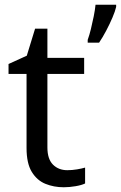

<svg xmlns="http://www.w3.org/2000/svg" viewBox="-20 -780 510 810"><path d="M264 -62Q284 -62 305 -65.5Q326 -69 339 -73V-6Q325 1 299 5.5Q273 10 249 10Q207 10 171.5 -4.5Q136 -19 114 -55Q92 -91 92 -156V-468H16V-510L93 -545L128 -659H180V-536H335V-468H180V-158Q180 -109 203.5 -85.5Q227 -62 264 -62ZM470 -751Q466 -733 454.5 -706Q443 -679 428 -650.5Q413 -622 398 -600H350V-612Q357 -631 363.5 -657.5Q370 -684 375.5 -711.5Q381 -739 383 -760H470Z"/></svg>

Font: Noto Sans Glagolitic
Style: Regular
Weight: 400
Designer: Monotype Design Team
Foundry: Monotype Imaging Inc.
Version: Version 2.004; ttfautohint (v1.8.4.7-5d5b)